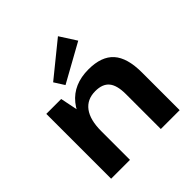

<svg xmlns="http://www.w3.org/2000/svg" viewBox="-213 -973 1131 1131"><g transform="rotate(-45 352.5 -407.5)"><path d="M485 -291Q485 -364 457.5 -397.5Q430 -431 370 -431Q301 -431 264.5 -382Q228 -333 228 -239L172 -158V-227Q172 -384 239.5 -467Q307 -550 432 -550Q540 -550 591 -493Q642 -436 642 -314V0H485ZM71 -540H195L228 -378V0H71ZM509 -712 271 -580 231 -643 443 -815Z"/></g></svg>

Font: Pathway Extreme
Style: Bold
Weight: 700
Designer: Eduardo Rodriguez Tunni
Foundry: Eduardo Rodriguez Tunni
Version: Version 1.001;gftools[0.9.26]